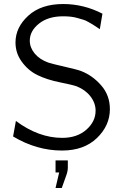

<svg xmlns="http://www.w3.org/2000/svg" viewBox="-20 -731 626 954"><path d="M256 66H317V102Q317 121 308 144L287 203H256L274 126H256ZM45 -53 59 -130Q172 -46 289 -46Q363 -46 409 -86.5Q455 -127 455 -181Q455 -219 429.5 -252Q404 -285 361 -302Q342 -309 277.5 -322Q213 -335 166 -358Q119 -381 87 -426Q57 -468 57 -520Q57 -595 120.5 -653Q184 -711 294 -711Q396 -711 489 -663L476 -586Q474 -587 459.5 -597Q445 -607 439.5 -610Q434 -613 419.5 -621.5Q405 -630 394 -633Q383 -636 366.5 -641Q350 -646 332 -648Q314 -650 294 -650Q219 -650 173.5 -613.5Q128 -577 128 -529Q128 -495 152 -465.5Q176 -436 220 -420Q238 -414 301.5 -399.5Q365 -385 383 -378Q440 -356 483 -306.5Q526 -257 526 -189Q526 -107 461.5 -45Q397 17 288 17Q162 17 45 -53Z"/></svg>

Font: Coval
Style: ExtraLight
Weight: 250
Foundry: Context Ltd
Version: Version 001.000